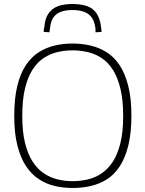

<svg xmlns="http://www.w3.org/2000/svg" viewBox="-20 -927 725 957"><path d="M341 -24Q380 -24 417 -32.5Q454 -41 486 -62.5Q518 -84 542 -120.5Q566 -157 580 -213.5Q594 -270 594 -349Q594 -429 580 -486Q566 -543 542 -580Q518 -617 486 -638Q454 -659 417 -667.5Q380 -676 341 -676Q303 -676 266.5 -667.5Q230 -659 198 -638Q166 -617 142 -579.5Q118 -542 104.5 -485.5Q91 -429 91 -349Q91 -271 104.5 -215.5Q118 -160 142 -122.5Q166 -85 198 -63.5Q230 -42 266.5 -33Q303 -24 341 -24ZM342 10Q295 10 252.5 0Q210 -10 173 -34.5Q136 -59 109 -100Q82 -141 66.5 -202.5Q51 -264 51 -349Q51 -436 66 -498Q81 -560 108.5 -601.5Q136 -643 173 -666.5Q210 -690 252.5 -700Q295 -710 341 -710Q388 -710 431 -700Q474 -690 511 -667Q548 -644 575.5 -603Q603 -562 619 -500Q635 -438 635 -351Q635 -264 619.5 -201.5Q604 -139 576.5 -97.5Q549 -56 512.5 -33Q476 -10 432.5 0Q389 10 342 10ZM341 -907Q384 -907 414 -896.5Q444 -886 461.5 -860Q479 -834 484 -790Q485 -785 485.5 -779.5Q486 -774 486 -768L456 -766Q456 -771 456 -775.5Q456 -780 456 -784Q452 -818 438 -838.5Q424 -859 399.5 -868Q375 -877 341 -877Q307 -877 283 -868Q259 -859 245.5 -839Q232 -819 229 -784Q228 -780 227.5 -775.5Q227 -771 227 -766L198 -768Q198 -774 198.5 -780Q199 -786 201 -791Q204 -834 221.5 -859.5Q239 -885 268.5 -896Q298 -907 341 -907Z"/></svg>

Font: Georama ExtraCondensed Thin ExtraLight
Style: Regular
Weight: 250
Version: Version 1.001